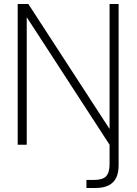

<svg xmlns="http://www.w3.org/2000/svg" viewBox="-20 -720 679 955"><path d="M68 0V-700H121L524 -80H525V-700H570V102Q570 139 558 164Q546 189 520.5 202Q495 215 454 215H410V175H447Q491 175 508 156.5Q525 138 525 97V0L114 -633H113V0Z"/></svg>

Font: DM Sans 28pt ExtraLight
Style: Regular
Weight: 250
Version: Version 4.004;gftools[0.9.30]